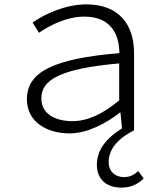

<svg xmlns="http://www.w3.org/2000/svg" viewBox="-20 -596 740 878"><path d="M423 157C423 228 471 262 536 262C580 262 612 245 637 220L612 186C597 201 576 214 547 214C511 214 477 192 477 145C477 93 510 42 593 0V-354C593 -481 526 -576 375 -576C275 -576 179 -528 129 -493L158 -446C206 -479 284 -520 365 -520C487 -520 525 -440 526 -353C226 -328 103 -268 103 -142C103 -38 195 14 298 14C379 14 464 -31 528 -81H531L538 -9C470 33 423 87 423 157ZM525 -137C451 -75 381 -42 311 -42C239 -42 169 -71 169 -146C169 -231 255 -282 525 -306Z"/></svg>

Font: Kawkab Mono Light
Style: Regular
Weight: 300
Monospace: yes
Designer: Abdullah Arif
Foundry: Abdullah Arif
Version: Version 1.000;PS 000.500;hotconv 1.0.88;makeotf.lib2.5.64775